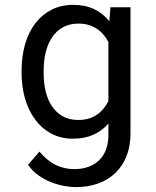

<svg xmlns="http://www.w3.org/2000/svg" viewBox="-20 -558 640 786"><path d="M68.4 -268.6Q68.4 -327.6 82.8 -377.2Q97.2 -426.8 124.5 -462.4Q151.9 -498 190.9 -518.1Q230 -538.1 279.3 -538.1Q328.1 -538.1 365 -520.8Q401.9 -503.4 427.7 -470.7L432.1 -528.3H514.2V-11.2Q514.2 41 497.8 81.5Q481.4 122.1 451.9 150.4Q422.4 178.7 381.3 193.4Q340.3 208 290.5 208Q270 208 243.7 203.4Q217.3 198.7 190.2 188.2Q163.1 177.7 137.9 160.2Q112.8 142.6 94.7 116.7L141.6 62.5Q158.2 82.5 175.8 96.4Q193.4 110.4 211.4 118.7Q229.5 127 247.6 130.6Q265.6 134.3 283.7 134.3Q315.9 134.3 341.8 125Q367.7 115.7 386 97.9Q404.3 80.1 414.1 53.7Q423.8 27.3 423.8 -6.8V-52.2Q397.5 -22 361.6 -6.1Q325.7 9.8 278.3 9.8Q230 9.8 190.9 -10.7Q151.9 -31.2 124.8 -67.4Q97.7 -103.5 83 -152.6Q68.4 -201.7 68.4 -258.3ZM158.7 -258.3Q158.7 -219.7 166.7 -185.1Q174.8 -150.4 192.1 -124Q209.5 -97.7 236.3 -82.3Q263.2 -66.9 300.8 -66.9Q324.2 -66.9 343 -72.5Q361.8 -78.1 376.7 -88.4Q391.6 -98.6 403.3 -112.8Q415 -127 423.8 -144V-386.2Q415 -402.8 403.3 -416.5Q391.6 -430.2 376.5 -440.2Q361.3 -450.2 342.8 -455.8Q324.2 -461.4 301.8 -461.4Q263.7 -461.4 236.6 -445.8Q209.5 -430.2 192.1 -403.6Q174.8 -377 166.7 -342Q158.7 -307.1 158.7 -268.6Z"/></svg>

Font: Roboto Mono
Style: Regular
Weight: 400
Designer: Google
Version: Version 2.000985; 2015; ttfautohint (v1.3)